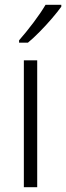

<svg xmlns="http://www.w3.org/2000/svg" viewBox="-20 -785 277 805"><path d="M136 0H80V-532H136ZM237 -757Q222 -736 198 -708Q174 -680 147 -652.5Q120 -625 97 -606H60V-616Q89 -649 120 -690Q151 -731 171 -765H237Z"/></svg>

Font: Noto Sans Arabic SemCond Light
Style: Regular
Weight: 300
Width: 4
Designer: Monotype Design Team, Nadine Chahine, Nizar Qandah and Khaled Hosny
Foundry: Monotype Imaging Inc.
Version: Version 2.012; ttfautohint (v1.8.4.7-5d5b)